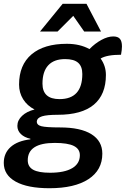

<svg xmlns="http://www.w3.org/2000/svg" viewBox="-50 -792 666 1017"><path d="M591 -502Q516 -502 483 -482Q511 -443 511 -395Q511 -291 447 -237.5Q383 -184 256 -184Q199 -184 173 -176Q147 -168 145 -149Q144 -130 169 -123.5Q194 -117 268 -117Q377 -117 434.5 -81Q492 -45 492 22Q492 109 418.5 157Q345 205 212 205Q96 205 33 170Q-30 135 -30 71Q-30 19 6.5 -13.5Q43 -46 111 -54V-57Q79 -64 60.5 -82Q42 -100 42 -125Q42 -155 67 -178.5Q92 -202 133 -212Q94 -232 72.5 -266.5Q51 -301 51 -344Q51 -448 117 -504Q183 -560 304 -560Q373 -560 424 -532Q453 -562 487 -580.5Q521 -599 550 -599Q574 -599 585 -586.5Q596 -574 596 -546Q596 -529 591 -502ZM386 -400Q386 -440 364 -459.5Q342 -479 295 -479Q236 -479 205.5 -446Q175 -413 175 -349Q175 -267 265 -267Q386 -267 386 -400ZM97 57Q97 91 125.5 107Q154 123 215 123Q291 123 332 99Q373 75 373 30Q373 -3 341 -19Q309 -35 240 -35Q97 -35 97 57ZM282 -772H408L485 -625H396L338 -708L255 -625H162Z"/></svg>

Font: Krub SemiBold
Style: Italic
Weight: 600
Italic angle: -8°
Designer: Ekaluck Peanpanawate
Foundry: Cadson Demak Co.,Ltd.
Version: Version 1.000; ttfautohint (v1.6)